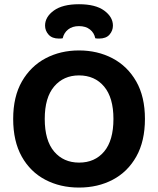

<svg xmlns="http://www.w3.org/2000/svg" viewBox="-20 -859 738 896"><path d="M348.6 -737.1Q317.6 -737.1 297.9 -721.4Q278.3 -705.8 272.6 -680.4Q268 -679.4 264 -679.2Q260 -679 255 -679Q223.1 -679 206.7 -697.4Q190.3 -715.8 190.3 -739.5Q190.3 -780 231.2 -809.7Q272.1 -839.3 348.6 -839.3Q425.8 -839.3 466.4 -809.5Q507 -779.7 507 -739.5Q507 -715.8 491 -697.4Q475.1 -679 442.3 -679Q437.9 -679 433.4 -679.2Q428.9 -679.4 424.6 -680.4Q419.6 -705.8 399.8 -721.4Q380 -737.1 348.6 -737.1ZM656.4 -304Q656.4 -200 616.1 -128.5Q575.8 -57 506.4 -20.4Q436.9 16.3 348.6 16.3Q260.7 16.3 191.1 -20.4Q121.4 -57 81.4 -128.5Q41.5 -200 41.5 -304Q41.5 -408 82.4 -479.2Q123.4 -550.3 192.9 -587Q262.3 -623.6 348.6 -623.6Q435.2 -623.6 505 -587Q574.8 -550.3 615.6 -479.2Q656.4 -408 656.4 -304ZM509.4 -304Q509.4 -403.2 465.8 -455.2Q422.2 -507.1 348.6 -507.1Q276.7 -507.1 232.8 -455.5Q188.8 -403.9 188.8 -304Q188.8 -203.5 232.6 -151.8Q276.4 -100.2 349.3 -100.2Q422.5 -100.2 466 -151.8Q509.4 -203.5 509.4 -304Z"/></svg>

Font: Baloo Tammudu 2
Style: Regular
Weight: 400
Designer: Maithili Shingre, Omkar Shende and Ek Type
Foundry: Ek Type
Version: Version 1.700